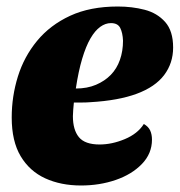

<svg xmlns="http://www.w3.org/2000/svg" viewBox="-20 -550 552 590"><path d="M229 20Q167 20 119 -2Q71 -24 43.5 -70Q16 -116 16 -189Q16 -254 35 -315Q54 -376 94 -424.5Q134 -473 195.5 -501.5Q257 -530 342 -530Q386 -530 424.5 -520Q463 -510 487.5 -482.5Q512 -455 512 -404Q512 -356 484.5 -319.5Q457 -283 400.5 -262Q344 -241 258 -236Q246 -235 233 -235Q220 -235 207 -235Q206 -224 205 -212.5Q204 -201 204 -193Q204 -151 222.5 -128.5Q241 -106 286 -106Q324 -106 363.5 -122.5Q403 -139 422 -169Q436 -161 441.5 -149Q447 -137 447 -121Q447 -78 416 -46Q385 -14 335.5 3Q286 20 229 20ZM213 -278Q248 -278 275 -289.5Q302 -301 320.5 -320Q339 -339 348.5 -366Q358 -393 358 -425Q357 -449 349.5 -464Q342 -479 321 -479Q304 -479 288 -467.5Q272 -456 258 -432Q244 -408 232.5 -369.5Q221 -331 213 -278Z"/></svg>

Font: Sansita Swashed Light ExtraBold
Style: Regular
Weight: 800
Version: Version 1.003